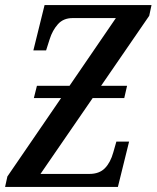

<svg xmlns="http://www.w3.org/2000/svg" viewBox="-26 -734 615 754"><path d="M-6 0 3 -41 214 -349H107L119 -397H247L429 -663H259Q223 -663 201.5 -639Q180 -615 169 -580L155 -536H105L149 -714H569L560 -672L371 -397H473L462 -349H338L133 -51H325Q364 -51 386 -73.5Q408 -96 419 -136L431 -178H481L437 0Z"/></svg>

Font: Noto Serif ExtraCondensed Medium
Style: Italic
Weight: 500
Width: 2
Italic angle: -12°
Designer: Monotype Design Team
Foundry: Monotype Imaging Inc.
Version: Version 2.013; ttfautohint (v1.8.4.7-5d5b)